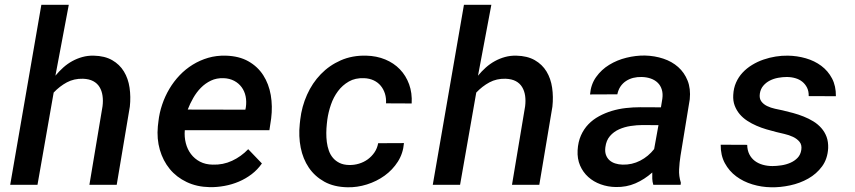

<svg xmlns="http://www.w3.org/2000/svg" viewBox="-20 -770 3561 800"><path d="M210.9 -454.6Q226.1 -473.1 243.7 -488.8Q261.2 -504.4 281.2 -515.4Q301.3 -526.4 323.5 -532.5Q345.7 -538.6 370.6 -538.1Q416.5 -537.1 447.5 -519.3Q478.5 -501.5 496.3 -472.2Q514.2 -442.9 519.8 -404.8Q525.4 -366.7 521 -325.7L466.3 0H352.5L407.2 -327.1Q410.2 -350.6 407.2 -371.1Q404.3 -391.6 394.8 -407.2Q385.3 -422.9 368.4 -431.9Q351.6 -440.9 325.7 -441.9Q288.6 -442.9 258.5 -426.8Q228.5 -410.6 203.6 -384.3L136.2 0H22.5L152.3 -750H266.6Z M854 9.8Q800.3 8.8 757.8 -11.5Q715.3 -31.7 687.3 -65.9Q659.2 -100.1 646 -145.8Q632.8 -191.4 637.7 -243.7L640.1 -264.2Q644 -299.8 655.8 -334.5Q667.5 -369.1 685.8 -399.9Q704.1 -430.7 728.5 -456.3Q752.9 -481.9 783 -500.5Q813 -519 847.4 -529.1Q881.8 -539.1 920.4 -538.1Q976.1 -536.6 1014.9 -514.6Q1053.7 -492.7 1076.9 -456.5Q1100.1 -420.4 1108.2 -373.8Q1116.2 -327.1 1109.9 -276.9L1102.5 -227.5H750Q747.6 -199.2 754.2 -173.6Q760.7 -147.9 775.6 -128.2Q790.5 -108.4 813.2 -96.4Q835.9 -84.5 866.2 -84Q909.2 -82.5 947 -100.1Q984.9 -117.7 1014.2 -148.4L1071.3 -88.9Q1053.2 -63 1028.6 -44.2Q1003.9 -25.4 975.1 -13.2Q946.3 -1 915.3 4.6Q884.3 10.3 854 9.8ZM911.6 -444.3Q882.3 -445.3 858.9 -434.1Q835.4 -422.9 817.1 -404.3Q798.8 -385.7 785.2 -361.8Q771.5 -337.9 762.2 -313.5L1002.4 -313L1004.4 -323.2Q1007.8 -347.2 1003.4 -368.7Q999 -390.1 986.8 -406.7Q974.6 -423.3 955.6 -433.3Q936.5 -443.4 911.6 -444.3Z M1434.6 -82.5Q1455.6 -82 1475.8 -88.1Q1496.1 -94.2 1512.5 -106.2Q1528.8 -118.2 1540.3 -135Q1551.8 -151.9 1555.7 -173.3L1663.1 -173.8Q1659.7 -130.9 1637.7 -96.4Q1615.7 -62 1582.5 -38.1Q1549.3 -14.2 1508.8 -1.5Q1468.3 11.2 1428.2 10.3Q1371.6 9.3 1331.5 -12.9Q1291.5 -35.2 1266.8 -71.5Q1242.2 -107.9 1232.9 -155Q1223.6 -202.1 1229 -253.4L1231 -271.5Q1237.3 -326.2 1259.3 -375.2Q1281.2 -424.3 1316.7 -460.9Q1352.1 -497.6 1399.9 -518.6Q1447.8 -539.6 1505.9 -538.1Q1549.3 -537.1 1585.2 -522.2Q1621.1 -507.3 1646.2 -481.2Q1671.4 -455.1 1684.6 -418.9Q1697.8 -382.8 1695.3 -338.9L1588.4 -339.4Q1589.8 -360.8 1584 -379.6Q1578.1 -398.4 1566.4 -412.6Q1554.7 -426.8 1537.1 -435.1Q1519.5 -443.4 1497.1 -444.3Q1460.4 -445.8 1433.6 -430.4Q1406.7 -415 1388.2 -390.1Q1369.6 -365.2 1358.9 -334Q1348.1 -302.7 1343.8 -271.5L1341.8 -253.9Q1339.8 -235.8 1339.6 -216.3Q1339.4 -196.8 1341.8 -178Q1344.2 -159.2 1350.3 -142.1Q1356.4 -125 1367.4 -112.1Q1378.4 -99.1 1394.8 -91.1Q1411.1 -83 1434.6 -82.5Z M1971.7 -454.6Q1986.8 -473.1 2004.4 -488.8Q2022 -504.4 2042 -515.4Q2062 -526.4 2084.2 -532.5Q2106.4 -538.6 2131.3 -538.1Q2177.2 -537.1 2208.3 -519.3Q2239.3 -501.5 2257.1 -472.2Q2274.9 -442.9 2280.5 -404.8Q2286.1 -366.7 2281.7 -325.7L2227.1 0H2113.3L2168 -327.1Q2170.9 -350.6 2168 -371.1Q2165 -391.6 2155.5 -407.2Q2146 -422.9 2129.2 -431.9Q2112.3 -440.9 2086.4 -441.9Q2049.3 -442.9 2019.3 -426.8Q1989.3 -410.6 1964.4 -384.3L1897 0H1783.2L1913.1 -750H2027.3Z M2702.1 0Q2698.2 -12.7 2697.8 -25.4Q2697.3 -38.1 2697.8 -51.3Q2665.5 -22.5 2627.7 -6.1Q2589.8 10.3 2545.9 9.3Q2512.7 8.8 2482.9 -2Q2453.1 -12.7 2431.2 -32.5Q2409.2 -52.2 2397 -80.3Q2384.8 -108.4 2386.7 -144Q2388.7 -178.7 2400.6 -205.6Q2412.6 -232.4 2431.6 -252.2Q2450.7 -272 2475.8 -285.6Q2501 -299.3 2529.3 -307.9Q2557.6 -316.4 2587.6 -319.8Q2617.7 -323.2 2647.5 -323.2L2733.9 -322.8L2739.7 -358.4Q2742.7 -379.9 2737.5 -396.7Q2732.4 -413.6 2720.7 -425Q2709 -436.5 2691.9 -442.6Q2674.8 -448.7 2653.8 -449.2Q2635.3 -449.7 2618.7 -445.6Q2602.1 -441.4 2588.4 -432.4Q2574.7 -423.3 2565.4 -409.7Q2556.2 -396 2552.2 -377L2438.5 -376.5Q2441.9 -418.5 2463.9 -449.2Q2485.8 -480 2518.6 -500Q2551.3 -520 2590.3 -529.5Q2629.4 -539.1 2667 -538.6Q2708 -537.6 2743.9 -525.6Q2779.8 -513.7 2805.7 -490.7Q2831.5 -467.8 2845 -434.1Q2858.4 -400.4 2854 -356.4L2815.4 -120.6Q2811 -92.8 2809.6 -64.5Q2808.1 -36.1 2816.9 -8.8L2815.9 0ZM2574.2 -84Q2613.3 -83 2647.5 -100.6Q2681.6 -118.2 2705.6 -148.9L2723.6 -248.5L2657.7 -249Q2633.8 -249 2607.9 -245.1Q2582 -241.2 2559.6 -231.2Q2537.1 -221.2 2521.5 -203.1Q2505.9 -185.1 2502.4 -156.7Q2500 -138.7 2504.6 -125.2Q2509.3 -111.8 2519 -102.8Q2528.8 -93.8 2543 -89.1Q2557.1 -84.5 2574.2 -84Z M3318.8 -146Q3321.8 -166.5 3311.3 -179.2Q3300.8 -191.9 3284.2 -199.7Q3267.6 -207.5 3248.3 -211.9Q3229 -216.3 3215.3 -219.7Q3195.3 -224.6 3173.8 -231Q3152.3 -237.3 3132.1 -246.1Q3111.8 -254.9 3093.5 -266.8Q3075.2 -278.8 3062 -294.4Q3048.8 -310.1 3041.3 -329.8Q3033.7 -349.6 3035.2 -374.5Q3036.6 -402.8 3046.9 -426Q3057.1 -449.2 3074.2 -467.5Q3091.3 -485.8 3113.8 -499.5Q3136.2 -513.2 3161.1 -521.7Q3186 -530.3 3211.9 -534.4Q3237.8 -538.6 3262.7 -538.1Q3301.3 -537.6 3337.6 -527.1Q3374 -516.6 3402.1 -495.6Q3430.2 -474.6 3446.8 -443.1Q3463.4 -411.6 3462.9 -369.1L3349.6 -369.6Q3350.1 -389.6 3342.8 -404.5Q3335.4 -419.4 3323 -429.4Q3310.5 -439.5 3293.7 -444.3Q3276.9 -449.2 3257.8 -449.2Q3240.7 -449.2 3222.2 -445.8Q3203.6 -442.4 3187.7 -434.3Q3171.9 -426.3 3160.4 -412.8Q3148.9 -399.4 3146 -379.9Q3143.1 -359.9 3152.1 -347.7Q3161.1 -335.4 3176.3 -328.1Q3191.4 -320.8 3209.2 -316.9Q3227.1 -313 3241.2 -310.1Q3262.2 -305.2 3284.7 -299.1Q3307.1 -293 3328.6 -284.4Q3350.1 -275.9 3369.1 -264.2Q3388.2 -252.4 3402.3 -236.3Q3416.5 -220.2 3424.1 -199.7Q3431.6 -179.2 3430.7 -152.8Q3428.2 -107.9 3405.3 -76.7Q3382.3 -45.4 3347.7 -25.9Q3313 -6.3 3272 2.4Q3231 11.2 3192.9 10.3Q3153.3 9.8 3115.2 -1.7Q3077.1 -13.2 3047.6 -35.2Q3018.1 -57.1 3000.2 -90.1Q2982.4 -123 2982.9 -167L3093.3 -166.5Q3093.8 -143.6 3102.3 -127Q3110.8 -110.4 3125 -99.6Q3139.2 -88.9 3158.2 -83.5Q3177.2 -78.1 3198.7 -78.1Q3215.8 -78.1 3235.6 -81.1Q3255.4 -84 3272.9 -91.6Q3290.5 -99.1 3303.2 -112.3Q3315.9 -125.5 3318.8 -146Z"/></svg>

Font: TypoPRO Roboto Mono
Style: Italic
Weight: 500
Designer: Google
Version: Version 2.000986; 2015; ttfautohint (v1.3)